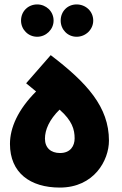

<svg xmlns="http://www.w3.org/2000/svg" viewBox="-20 -842 553 867"><path d="M326 -676C367 -676 401 -709 401 -749C401 -791 367 -822 326 -822C285 -822 254 -791 254 -749C254 -709 285 -676 326 -676ZM148 -676C188 -676 222 -709 222 -749C222 -791 188 -822 148 -822C107 -822 75 -791 75 -749C75 -709 107 -676 148 -676ZM250 5C405 5 472 -118 472 -207C472 -359 373 -468 209 -593L98 -466L143 -429C61 -347 25 -265 25 -192C25 -62 116 5 250 5ZM251 -151C210 -151 183 -174 183 -216C183 -256 203 -302 249 -347C306 -297 317 -257 317 -217C317 -184 299 -151 251 -151Z"/></svg>

Font: Noto Sans Arabic SemCond Blk
Style: Regular
Weight: 900
Width: 4
Designer: Monotype Design Team, Nadine Chahine, Nizar Qandah and Khaled Hosny
Foundry: Monotype Imaging Inc.
Version: Version 2.012